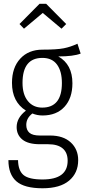

<svg xmlns="http://www.w3.org/2000/svg" viewBox="-20 -799 457 1024"><path d="M107.9 -646 84 -670.9 190.9 -778.8H226.1L333 -670.9L308.1 -646L208 -730ZM393.1 -565.9 410.2 -513.2Q371.1 -498 291 -498Q366.2 -455.6 366.2 -355Q366.2 -275.4 323.7 -229.2Q281.2 -183.1 207 -183.1Q178.2 -183.1 152.8 -193.8Q120.1 -168.9 120.1 -132.8Q120.1 -106 136.7 -91.1Q153.3 -76.2 192.9 -76.2H247.1Q317.4 -76.2 357.2 -39.6Q397 -2.9 397 55.2Q397 123.5 348.6 164.3Q300.3 205.1 207 205.1Q109.9 205.1 67.4 168Q24.9 130.9 24.9 55.2H76.2Q77.1 110.8 105.5 134.5Q133.8 158.2 207 158.2Q340.8 158.2 340.8 58.1Q340.8 15.1 314.5 -7.3Q288.1 -29.8 236.8 -29.8H192.9Q129.9 -29.8 99.4 -54.7Q68.8 -79.6 68.8 -121.1Q68.8 -170.9 118.2 -209Q43.9 -255.9 43.9 -356.9Q43.9 -438.5 88.1 -486.3Q132.3 -534.2 207 -534.2Q283.2 -534.2 320.1 -541.5Q356.9 -548.8 393.1 -565.9ZM206.1 -490.2Q100.1 -490.2 100.1 -356.9Q100.1 -294.9 128.7 -260Q157.2 -225.1 205.1 -225.1Q310.1 -225.1 310.1 -356Q310.1 -419.4 283.9 -454.8Q257.8 -490.2 206.1 -490.2Z"/></svg>

Font: Fira Sans Compressed Light
Style: Regular
Weight: 300
Width: 1
Designer: Carrois Corporate & Edenspiekermann AG
Foundry: Carrois Corporate GbR & Edenspiekermann AG
Version: Version 4.203;PS 004.203;hotconv 1.0.88;makeotf.lib2.5.64775